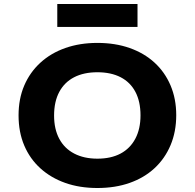

<svg xmlns="http://www.w3.org/2000/svg" viewBox="-20 -931 976 962"><path d="M468 11Q379 11 307 -14.5Q235 -40 182.5 -87.5Q130 -135 101.5 -202Q73 -269 73 -353Q73 -436 101.5 -502.5Q130 -569 182.5 -617Q235 -665 307.5 -690.5Q380 -716 468 -716Q557 -716 629.5 -690.5Q702 -665 754 -617.5Q806 -570 834.5 -503Q863 -436 863 -354Q863 -271 834.5 -203.5Q806 -136 754 -88Q702 -40 629.5 -14.5Q557 11 468 11ZM468 -136Q536 -136 584 -161.5Q632 -187 658 -236Q684 -285 684 -353Q684 -422 658.5 -470.5Q633 -519 584.5 -544Q536 -569 468 -569Q400 -569 351.5 -544Q303 -519 277 -470.5Q251 -422 251 -352Q251 -284 277 -235.5Q303 -187 352 -161.5Q401 -136 468 -136ZM267 -796V-911H669V-796Z"/></svg>

Font: Nunito Sans 7pt SemiExpanded ExtraBold
Style: Regular
Weight: 800
Width: 6
Designer: Vernon Adams
Foundry: Vernon Adams
Version: Version 3.101;gftools[0.9.27]